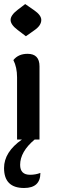

<svg xmlns="http://www.w3.org/2000/svg" viewBox="-36 -686 281 944"><path d="M91.3 -507.8 50.3 -539.1Q16.1 -564.9 16.1 -587.9Q16.1 -611.3 50.8 -637.7L87.9 -666L131.8 -635.7Q167 -611.3 167 -587.9Q167 -560.5 132.8 -537.1ZM47.9 0V-305.7Q47.9 -355 29.8 -390.6Q54.2 -421.4 99.6 -421.4Q158.2 -421.4 158.2 -359.9V0ZM82.5 238.3Q-16.1 238.3 -16.1 140.1Q-16.1 61.5 71.8 0H134.3Q63 60.1 63 124.5Q63 173.3 111.8 173.3Q139.2 173.3 162.6 164.1Q162.6 238.3 82.5 238.3Z"/></svg>

Font: ALMAS
Style: Bold
Weight: 700
Designer: ALMAS Font/ by Husham Jawad Kadhim, derived from the Bainsely font by/ Paul James MIller
Foundry: High-Logic / Made with FontCreator
Version: Version 1.411;September 19, 2021;FontCreator 14.0.0.2814 32-